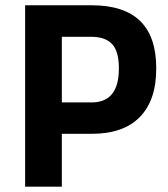

<svg xmlns="http://www.w3.org/2000/svg" viewBox="-20 -700 629 720"><path d="M211.9 -315.9H323.2Q426.3 -315.9 425.8 -443.8Q425.8 -506.8 400.9 -534.2Q376 -561.5 323.2 -562H211.9ZM324.2 -198.2H211.9V0H74.2V-680.2H324.2Q566.4 -680.2 565.9 -443.8Q566.4 -325.2 504.9 -261.7Q443.4 -198.2 324.2 -198.2Z"/></svg>

Font: TitilliumWeb-Bold
Style: Bold
Weight: 700
Version: Version 1.001;PS 57.000;hotconv 1.0.70;makeotf.lib2.5.55311